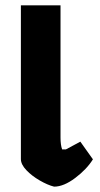

<svg xmlns="http://www.w3.org/2000/svg" viewBox="-20 -691 375 717"><path d="M58 -97V-671H206V-177Q206 -150 212 -133H226L280 -162L327 -96Q304 -59 261 -26.5Q218 6 182 6Q158 0 128.5 -17Q99 -34 78.5 -55.5Q58 -77 58 -97Z"/></svg>

Font: Athiti
Style: Bold
Weight: 700
Designer: CadsonDemak Team
Foundry: CadsonDemak
Version: Version 1.033